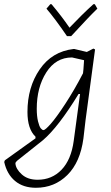

<svg xmlns="http://www.w3.org/2000/svg" viewBox="-77 -692 525 909"><path d="M372 -672 384 -651Q349 -618 260 -521H240Q184 -603 143 -651L161 -672H167Q215 -615 252 -561Q310 -622 365 -672ZM275 -460 334 -446 365 -462 373 -458 328 -123 318 -37Q303 76 242 136.5Q181 197 93 197Q33 197 -5.5 165Q-44 133 -57 75L-54 67L91 -37V-45Q53 -81 53 -162Q53 -279 111 -363.5Q169 -448 271 -460ZM97 -177Q97 -142 103 -117.5Q109 -93 116 -84.5Q123 -76 129 -76Q137 -76 163.5 -106Q190 -136 232.5 -201Q275 -266 316 -345L318 -364L321 -407L264 -420Q187 -420 142 -349Q97 -278 97 -177ZM101 159Q169 159 214.5 111.5Q260 64 272 -25L302 -247H295Q199 -90 126 -28L4 69Q-4 76 -4 82Q-2 108 26 133.5Q54 159 101 159Z"/></svg>

Font: Alegreya Sans SC Light
Style: Italic
Weight: 300
Italic angle: -7°
Designer: Juan Pablo del Peral
Foundry: Huerta Tipografica
Version: Version 2.007